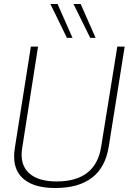

<svg xmlns="http://www.w3.org/2000/svg" viewBox="-20 -934 646 964"><path d="M257 10Q158 10 104.5 -30.5Q51 -71 51 -147Q51 -158 51.5 -166Q52 -174 54 -188L135 -700H171L91 -188Q79 -109 124.5 -66Q170 -23 264 -23Q461 -23 488 -198L569 -700H606L526 -198Q493 10 257 10ZM316 -744 233 -914H269L344 -744ZM433 -744 349 -914H385L460 -744Z"/></svg>

Font: Georama ExtraLight
Style: Italic
Weight: 200
Italic angle: -9°
Designer: Jean-Baptiste Levee
Foundry: Production Type
Version: Version 1.000